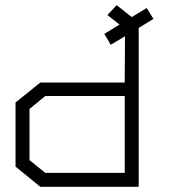

<svg xmlns="http://www.w3.org/2000/svg" viewBox="-20 -722 663 742"><path d="M516 -614V0H136L40 -78V-326L136 -403H462L463 -582L408 -549L383 -591L442 -627L395 -664L431 -702L489 -656L547 -691L573 -649ZM462 -351H155L94 -301V-103L155 -54H462Z"/></svg>

Font: Turret Road
Style: Regular
Weight: 400
Designer: Noponies
Foundry: Noponies
Version: Version 1.001; ttfautohint (v1.8)